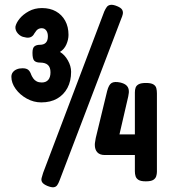

<svg xmlns="http://www.w3.org/2000/svg" viewBox="-20 -756 714 810"><path d="M179 28Q163 21 158 13Q153 5 155.5 -5Q158 -15 162 -27L420 -708Q425 -719 430.5 -726.5Q436 -734 446.5 -735.5Q457 -737 474 -730Q491 -723 495.5 -714.5Q500 -706 498 -696.5Q496 -687 491 -676L231 6Q227 17 221.5 25Q216 33 206 34Q196 35 179 28ZM154 -324Q122 -324 93 -340Q64 -356 46 -381Q28 -406 28 -432Q28 -443 34 -451Q40 -459 50.5 -463.5Q61 -468 75 -468Q91 -468 99 -461.5Q107 -455 112 -440Q115 -433 120.5 -425Q126 -417 135 -412.5Q144 -408 156 -408Q174 -408 183.5 -419Q193 -430 193 -451Q193 -472 182 -482Q171 -492 149 -492Q133 -492 125 -499.5Q117 -507 117 -533Q117 -554 125.5 -560.5Q134 -567 148 -567Q165 -567 173.5 -576Q182 -585 182 -603Q182 -618 175 -627.5Q168 -637 156 -637Q149 -637 143.5 -634.5Q138 -632 134 -627.5Q130 -623 125 -615Q119 -603 108.5 -599Q98 -595 84 -599Q68 -601 56 -614Q44 -627 45 -643Q48 -659 62.5 -677Q77 -695 101.5 -708.5Q126 -722 157 -722Q191 -722 216 -708Q241 -694 255 -668.5Q269 -643 269 -609Q269 -589 260 -568.5Q251 -548 233 -537Q253 -525 266.5 -501Q280 -477 280 -453Q280 -414 264.5 -385Q249 -356 221 -340Q193 -324 154 -324ZM595 9Q574 9 564.5 3Q555 -3 552 -12.5Q549 -22 549 -33V-102H422Q401 -102 390.5 -113.5Q380 -125 380 -145Q380 -152 381.5 -159Q383 -166 384 -174L432 -372Q439 -399 451 -406Q463 -413 487 -408Q504 -404 512.5 -396.5Q521 -389 523 -377.5Q525 -366 521 -349L484 -189H549V-366Q549 -377 552 -386Q555 -395 565 -400.5Q575 -406 596 -406Q617 -406 627 -400Q637 -394 639.5 -384Q642 -374 642 -362V-31Q642 -22 639 -12.5Q636 -3 626.5 3Q617 9 595 9Z"/></svg>

Font: Fredoka Condensed Medium
Style: Regular
Weight: 500
Width: 3
Designer: Ben Nathan
Foundry: Milena B. Brandão, Ben Nathan
Version: Version 2.001